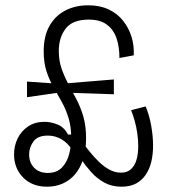

<svg xmlns="http://www.w3.org/2000/svg" viewBox="-20 -692 641 725"><path d="M158 13Q101 13 67 -22Q33 -57 33 -109Q33 -141 46.5 -169Q60 -197 86 -214.5Q112 -232 148 -232Q172 -232 197 -222Q222 -212 237 -184H253L251 -128Q235 -153 211.5 -166.5Q188 -180 161 -180Q122 -180 106 -157.5Q90 -135 90 -109Q90 -78 109 -58.5Q128 -39 160 -39Q194 -39 213.5 -59Q233 -79 241 -109.5Q249 -140 249 -170Q249 -214 238.5 -247.5Q228 -281 212.5 -308.5Q197 -336 181.5 -363.5Q166 -391 155.5 -423Q145 -455 145 -498Q145 -556 167 -594.5Q189 -633 227 -652.5Q265 -672 313 -672Q357 -672 390 -656.5Q423 -641 444.5 -614Q466 -587 476.5 -553.5Q487 -520 485 -483L431 -473Q431 -515 420 -547.5Q409 -580 383.5 -599Q358 -618 315 -618Q254 -618 228 -584Q202 -550 202 -500Q202 -463 212.5 -433Q223 -403 238 -375Q253 -347 268.5 -317.5Q284 -288 294.5 -252.5Q305 -217 305 -170Q305 -125 294 -91Q283 -57 263.5 -34Q244 -11 217 1Q190 13 158 13ZM82 -325V-384L211 -375L214 -344ZM439 13Q402 13 374 -2.5Q346 -18 324.5 -42Q303 -66 286 -91L270 -97L286 -161Q301 -141 318 -120Q335 -99 353.5 -81Q372 -63 393 -51.5Q414 -40 437 -40Q461 -40 475.5 -54Q490 -68 496 -90.5Q502 -113 502 -140Q502 -163 498.5 -188Q495 -213 488.5 -236Q482 -259 475 -276L530 -290Q544 -257 551 -217Q558 -177 558 -142Q558 -110 551.5 -82Q545 -54 530.5 -32.5Q516 -11 493.5 1Q471 13 439 13ZM231 -342 226 -377 410 -392V-336Z"/></svg>

Font: Bricolage Grotesque SemiCondensed ExtraLight
Style: Regular
Weight: 250
Width: 4
Designer: Mathieu Triay
Foundry: Atelier Triay
Version: Version 1.000;gftools[0.9.30]